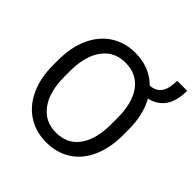

<svg xmlns="http://www.w3.org/2000/svg" viewBox="-204 -938 1109 1109"><g transform="rotate(45 351.0 -383.5)"><path d="M621.1 -332.5Q621.1 -228 585.9 -150.1Q550.8 -72.3 486.3 -31.2Q421.9 9.8 335.9 9.8Q252.4 9.8 187.5 -31.2Q122.6 -72.3 86.2 -149.9Q49.8 -227.5 49.3 -328.6V-377.4Q49.3 -480 85 -558.3Q120.6 -636.7 185.8 -678.7Q251 -720.7 335 -720.7Q452.1 -720.7 527.8 -645Q574.7 -648.4 597.4 -680.4Q620.1 -712.4 620.1 -776.9H701.7Q701.7 -614.3 573.2 -584.5Q620.6 -500.5 621.1 -380.4ZM528.3 -378.4Q528.3 -504.4 477.8 -572.3Q427.2 -640.1 335 -640.1Q246.1 -640.1 195.1 -572.5Q144 -504.9 142.6 -384.8V-332.5Q142.6 -210 194.1 -139.9Q245.6 -69.8 335.9 -69.8Q429.2 -69.8 478.8 -138.7Q528.3 -207.5 528.3 -333Z"/></g></svg>

Font: Roboto
Style: Regular
Weight: 400
Designer: Google
Version: Version 2.134; 2016; ttfautohint (v1.6)